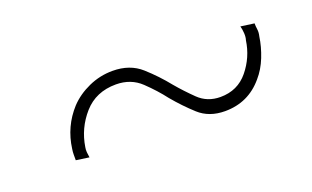

<svg xmlns="http://www.w3.org/2000/svg" viewBox="-35 -442 628 387"><g transform="rotate(-20 279.0 -249.0)"><path d="M111 -178Q110 -184 109.5 -189.5Q109 -195 110 -200Q116 -239 142 -268.5Q168 -298 211 -298Q243 -298 264.5 -277.5Q286 -257 302 -236Q322 -212 344 -192Q366 -172 400 -172Q450 -172 482 -210Q496 -226 504.5 -247.5Q513 -269 516 -290Q518 -298 517 -305Q516 -312 516 -318L487 -322Q489 -315 489.5 -306.5Q490 -298 488 -292Q483 -257 460.5 -229.5Q438 -202 401 -202Q373 -202 354 -220.5Q335 -239 319 -258Q299 -283 275 -304.5Q251 -326 214 -326Q187 -326 162.5 -315Q138 -304 121 -286Q90 -252 84 -206Q83 -200 83 -194Q83 -188 83 -182Z"/></g></svg>

Font: Jost* 200 Thin Italic
Style: Italic
Weight: 200
Italic angle: -10°
Version: Version 3.200; ttfautohint (v0.97) -l 8 -r 50 -G 200 -x 14 -